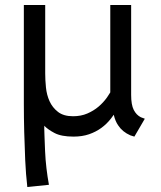

<svg xmlns="http://www.w3.org/2000/svg" viewBox="-20 -542 648 773"><path d="M521 8 505 3Q473 -11 456 -37Q444 -54 438 -80Q432 -72 427 -65Q410 -43 388 -27Q366 -11 338.5 -1.5Q311 8 276 8Q227 8 199.5 -6.5Q172 -21 158 -36Q159 -26 159 -26Q159 -26 159 -26Q159 -26 158.5 -29Q158 -32 158 -32Q158 -32 158 -31Q158 -27 159 2.5Q160 32 161.5 66.5Q163 101 167 135Q171 169 177 202L90 211Q84 159 81.5 103Q79 47 77.5 -10Q76 -67 76 -124V-522H162V-247Q162 -220 165 -190Q168 -160 179.5 -134.5Q191 -109 213.5 -91.5Q236 -74 274 -74Q306 -74 331.5 -85Q357 -96 376.5 -112.5Q396 -129 411 -150Q418 -160 424 -170V-522H508V-160Q508 -120 518.5 -99.5Q529 -79 547 -70L563 -64Z"/></svg>

Font: Rising Sun
Style: Regular
Weight: 400
Designer: Matt McInerney, Pablo Impallari, Rodrigo Fuenzalida (Raleway font), Stephen Hutchings (Greek), Cristiano Sobral (main ch
Foundry: The Rising Sun Project Authors
Version: Version 4.327; ttfautohint (v1.8.4.7-5d5b-dirty)